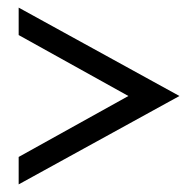

<svg xmlns="http://www.w3.org/2000/svg" viewBox="-20 -534 513 504"><path d="M29 -50 451 -282 29 -514V-442L317 -282L29 -122Z"/></svg>

Font: Charger
Style: Regular
Weight: 400
Designer: Jasper
Foundry: Cannot Into Space Fonts
Version: Version 0.98